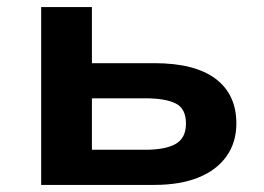

<svg xmlns="http://www.w3.org/2000/svg" viewBox="-20 -521 743 541"><path d="M96 0V-501H239V-343H415Q529 -343 587.5 -299Q646 -255 646 -173Q646 -120 618.5 -81Q591 -42 539.5 -21Q488 0 415 0ZM239 -99H389Q446 -99 475 -115.5Q504 -132 504 -173Q504 -215 475 -229.5Q446 -244 389 -244H239Z"/></svg>

Font: Nunito Sans 7pt SemiExpanded
Style: Bold
Weight: 700
Width: 6
Designer: Vernon Adams
Foundry: Vernon Adams
Version: Version 3.101;gftools[0.9.27]